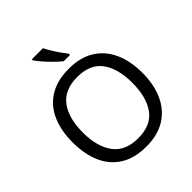

<svg xmlns="http://www.w3.org/2000/svg" viewBox="-251 -1109 1283 1283"><g transform="rotate(-45 390.5 -467.0)"><path d="M720 -358Q720 -247 682.5 -164.5Q645 -82 572 -36Q499 10 391 10Q280 10 206.5 -36Q133 -82 97 -165Q61 -248 61 -359Q61 -469 97 -551Q133 -633 206.5 -679Q280 -725 392 -725Q499 -725 572 -679.5Q645 -634 682.5 -551.5Q720 -469 720 -358ZM156 -358Q156 -223 213 -145.5Q270 -68 391 -68Q513 -68 569 -145.5Q625 -223 625 -358Q625 -493 569 -569.5Q513 -646 392 -646Q271 -646 213.5 -569.5Q156 -493 156 -358ZM366 -944Q377 -922 393.5 -894.5Q410 -867 428.5 -841Q447 -815 462 -796V-784H403Q380 -802 351 -830.5Q322 -859 297.5 -887.5Q273 -916 261 -934V-944Z"/></g></svg>

Font: Noto Sans Mayan Numerals
Style: Regular
Weight: 400
Designer: Monotype Design Team
Foundry: Monotype Imaging Inc.
Version: Version 2.001; ttfautohint (v1.8.4.7-5d5b)